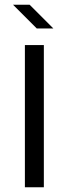

<svg xmlns="http://www.w3.org/2000/svg" viewBox="-20 -790 280 810"><path d="M205 -670H135L35 -770H105ZM165 0H85V-600H165Z"/></svg>

Font: Gauge
Style: Regular
Weight: 400
Designer: Daniel Pimley
Foundry: Daniel Pimley
Version: Version 2.0